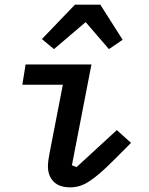

<svg xmlns="http://www.w3.org/2000/svg" viewBox="-20 -793 640 825"><path d="M411 -773 507 -622 448 -582 348 -698 212 -582 160 -625 302 -773ZM282 12Q234 12 210 -13Q186 -38 186 -78Q186 -101 193 -135L250 -429H76L90 -516H373L289 -83L309 -75L482 -234L543 -179L465 -101Q434 -70 409 -48.5Q384 -27 363 -13.5Q342 0 322.5 6Q303 12 282 12Z"/></svg>

Font: IBM Plex Mono Medm
Style: Italic
Weight: 500
Italic angle: -9°
Monospace: yes
Designer: Mike Abbink, Paul van der Laan, Pieter van Rosmalen
Foundry: Bold Monday
Version: Version 2.3